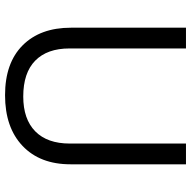

<svg xmlns="http://www.w3.org/2000/svg" viewBox="-18 -736 764 768"><g transform="rotate(90 364.0 -352.0)"><path d="M637.2 -713.9V-252Q637.2 -129.9 563.5 -60.1Q489.7 9.8 360.8 9.8Q231.9 9.8 161.4 -60.5Q90.8 -130.9 90.8 -253.9V-713.9H173.8V-248Q173.8 -158.7 222.7 -110.8Q271.5 -63 366.2 -63Q456.5 -63 505.4 -111.1Q554.2 -159.2 554.2 -249V-713.9Z"/></g></svg>

Font: f05545470
Style: Regular
Weight: 400
Foundry: Ascender Corporation
Version: Version 1.10